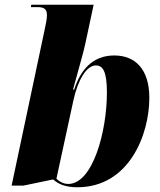

<svg xmlns="http://www.w3.org/2000/svg" viewBox="-20 -780 675 810"><path d="M306 10C526 10 610 -214 610 -367C610 -490 549 -546 462 -546C368 -546 318 -481 293 -402H288C309 -481 332 -557 340 -596L375 -760H112L110 -750H138C168 -750 178 -740 178 -716C178 -701 174 -680 168 -653L29 3H79L204 -23C226 -4 254 10 306 10ZM268 -4C247 -4 229 -15 218 -26L290 -358C308 -441 345 -504 384 -504C414 -504 431 -479 431 -390C431 -224 371 -4 268 -4Z"/></svg>

Font: Noto Serif Display SemiCondensed Black
Style: Italic
Weight: 900
Width: 4
Italic angle: -12°
Designer: Monotype Design Team
Foundry: Monotype Imaging Inc.
Version: Version 2.009